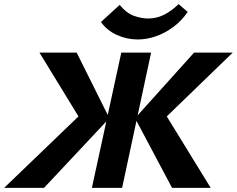

<svg xmlns="http://www.w3.org/2000/svg" viewBox="-67 -914 1152 934"><path d="M-47 0 366 -397 344 -300 125 -658H306L465 -339L147 0ZM380 0 523 -658H668L527 0ZM770 0 590 -339 877 -658H1065L695 -300L714 -397L958 0ZM603 -722Q550 -722 501.5 -744Q453 -766 424 -807L515 -890Q548 -850 584.5 -837Q621 -824 654 -824Q693 -824 728.5 -841Q764 -858 802 -894L846 -856Q817 -813 776.5 -783Q736 -753 691.5 -737.5Q647 -722 603 -722Z"/></svg>

Font: Ysabeau Infant ExtraBold
Style: Italic
Weight: 800
Italic angle: -12°
Designer: Christian Thalmann (Catharsis Fonts)
Version: Version 2.001;gftools[0.9.30]; featfreeze: ss01,ss02,lnum